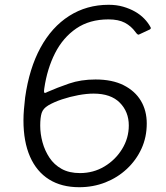

<svg xmlns="http://www.w3.org/2000/svg" viewBox="-20 -772 695 802"><path d="M434 -752Q467 -752 494.5 -744Q522 -736 544 -723.5Q566 -711 582.5 -694Q599 -677 609 -658Q612 -653 606 -649L561 -628Q556 -624 546 -638Q528 -663 501.5 -677Q475 -691 433 -691Q354 -691 298.5 -653Q243 -615 210 -550Q177 -485 165 -403Q164 -398 164 -394Q164 -390 164 -388Q164 -384 168 -384Q172 -384 176 -387Q219 -406 268.5 -423Q318 -440 379 -440Q449 -440 496.5 -416Q544 -392 568.5 -351Q593 -310 593 -256Q593 -199 571 -151Q549 -103 510 -66.5Q471 -30 420 -10Q369 10 311 10Q237 10 185 -22.5Q133 -55 105.5 -117.5Q78 -180 78 -269Q78 -291 80 -315Q82 -339 85 -365Q102 -486 149 -572.5Q196 -659 269 -705.5Q342 -752 434 -752ZM371 -381Q342 -381 307 -374.5Q272 -368 239 -357Q206 -346 182 -332Q160 -319 154 -300Q148 -281 148 -247Q148 -213 157.5 -178Q167 -143 186.5 -113.5Q206 -84 237.5 -66.5Q269 -49 314 -49Q370 -49 416 -76.5Q462 -104 490 -149.5Q518 -195 518 -248Q518 -305 480.5 -343Q443 -381 371 -381Z"/></svg>

Font: Libre Franklin Light
Style: Italic
Weight: 300
Italic angle: -8°
Designer: Pablo Impallari, Rodrigo Fuenzalida, Nhung Nguyen
Foundry: Impallari Type
Version: Version 3.000